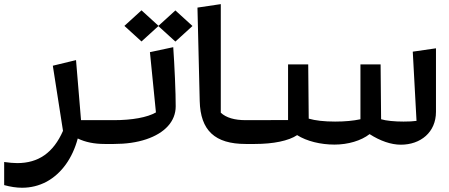

<svg xmlns="http://www.w3.org/2000/svg" viewBox="-20 -676 2156 921"><path d="M525.4 14.6V-99.6H368.7L344.7 -387.7L233.4 -360.8L282.2 -48.3C235.8 57.1 164.1 106.4 62.5 106.4C45.4 106.4 24.4 104.5 0 101.1V211.9C30.3 220.2 59.1 224.6 85.9 224.6C127.9 224.6 167 214.8 203.1 195.8C274.9 156.7 327.6 83.5 353 -11.7C389.2 5.9 432.1 14.6 481.9 14.6Z M739.7 -550.8 821.3 -476.6 903.3 -551.3 821.3 -626 740.2 -552.2 658.7 -626.5 576.7 -551.8 658.7 -477.1ZM699.2 -425.8 728 -136.7C686.5 -112.8 613.8 -99.6 525.9 -99.6H481.9V14.6H525.9C584.5 14.6 636.2 7.3 681.2 -7.8C770.5 -37.6 822.8 -93.8 822.8 -166C822.8 -198.2 821.8 -242.7 819.3 -299.3C816.9 -355.5 814 -405.8 811 -449.7Z M1202.6 14.6V-99.6H1158.7C1105 -99.6 1064.9 -111.3 1039.1 -135.3V-656.2L927.2 -639.6L938 -191.4C941.4 -50.3 1010.7 14.6 1158.7 14.6Z M2071.3 -444.3 1960 -428.2 1978 -96.2C1961.9 -93.8 1940.9 -92.8 1915.5 -92.8C1873 -92.8 1832 -96.7 1808.1 -104L1805.7 -367.2H1709V-104C1675.3 -96.7 1634.8 -92.8 1587.4 -92.8C1534.7 -92.8 1492.7 -97.7 1460.9 -106.9L1458.5 -367.2H1361.8V-100.1L1158.7 -99.6V14.6H1202.6C1291 14.6 1364.7 -0.5 1405.3 -27.8C1451.7 1.5 1518.1 17.6 1584.5 17.6C1649.4 17.6 1712.4 -1 1752.9 -32.7C1803.7 0 1856 18.1 1902.8 18.1C1997.6 18.1 2071.3 -41.5 2071.3 -139.6Z"/></svg>

Font: SG Kara
Style: Regular
Weight: 400
Designer: Damoon Khanjanzadeh
Version: Version 1.000